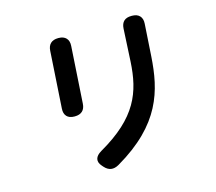

<svg xmlns="http://www.w3.org/2000/svg" viewBox="-112 -905 1224 1088"><g transform="rotate(-15 500.0 -361.0)"><path d="M364 11 371 19C395 46 423 51 456 32C736 -131 782 -317 795 -514L807 -703C810 -742 788 -765 749 -765H745C707 -765 686 -746 684 -707L674 -516C664 -339 615 -203 383 -70C345 -48 337 -19 364 11ZM286 -298H289C327 -298 349 -318 351 -356L372 -689C375 -728 353 -751 314 -751H312C274 -751 252 -731 250 -693L229 -360C226 -321 247 -298 286 -298Z"/></g></svg>

Font: 寒蝉团圆体 Round
Style: Regular
Weight: 500
Designer: 寒蝉字型
Version: Version 2.700;Glyphs 3.1.1 (3135)